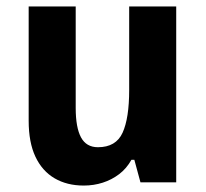

<svg xmlns="http://www.w3.org/2000/svg" viewBox="-20 -566 638 596"><path d="M527 -546V0H416L397 -70H388Q373 -43 350 -25.5Q327 -8 299 1Q271 10 240 10Q188 10 149.5 -12.5Q111 -35 90 -79.5Q69 -124 69 -191V-546H215V-231Q215 -170 231.5 -139.5Q248 -109 284 -109Q340 -109 360.5 -154Q381 -199 381 -287V-546Z"/></svg>

Font: Noto Sans Bengali SemiCondensed
Style: Bold
Weight: 700
Width: 4
Designer: Jelle Bosma - Monotype Design Team
Foundry: Monotype Imaging Inc.
Version: Version 2.003